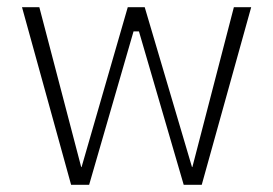

<svg xmlns="http://www.w3.org/2000/svg" viewBox="-20 -512 757 532"><path d="M177 0 41 -492H89L205 -49H206L334 -492H381L512 -49H513L628 -492H676L539 0H489L365 -425H350L227 0Z"/></svg>

Font: Nunito Sans 7pt Condensed ExtraLight
Style: Regular
Weight: 250
Width: 3
Designer: Vernon Adams
Foundry: Vernon Adams
Version: Version 3.101;gftools[0.9.27]